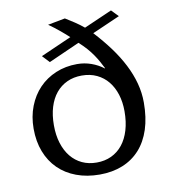

<svg xmlns="http://www.w3.org/2000/svg" viewBox="-76 -709 702 789"><g transform="rotate(-10 275.0 -314.5)"><path d="M374.5 -413.1Q367.7 -426.8 359.6 -441.4Q351.6 -456.1 341.1 -471.4Q330.6 -486.8 316.7 -502.7Q302.7 -518.6 284.7 -534.7L155.3 -477.1L127.4 -506.8L255.9 -563.5Q237.3 -580.6 217.5 -596.9Q197.8 -613.3 174.8 -629.4L247.1 -643.1Q265.6 -631.8 285.2 -618.9Q304.7 -606 322.3 -591.3L439.5 -642.6L467.3 -613.8L351.6 -563Q387.7 -523.9 416.5 -484.9Q445.3 -445.8 465.3 -406.5Q485.4 -367.2 496.1 -327.4Q506.8 -287.6 506.8 -246.6Q506.8 -183.6 491 -135Q475.1 -86.4 445.3 -53.5Q415.5 -20.5 373 -3.4Q330.6 13.7 277.8 13.7Q224.1 13.7 180.4 -2.7Q136.7 -19 106 -49.3Q75.2 -79.6 58.6 -122.6Q42 -165.5 42 -218.8Q42 -269.5 58.6 -312Q75.2 -354.5 104.5 -385Q133.8 -415.5 174.6 -432.6Q215.3 -449.7 263.7 -449.7Q294.4 -449.7 322.5 -439.7Q350.6 -429.7 373.5 -412.1Q373.5 -413.1 374.5 -413.1ZM126.5 -218.3Q126.5 -176.8 137 -143.3Q147.5 -109.9 166.7 -86.2Q186 -62.5 213.1 -49.8Q240.2 -37.1 273.9 -37.1Q307.6 -37.1 335.2 -50Q362.8 -63 382.1 -87.2Q401.4 -111.3 411.9 -146.2Q422.4 -181.2 422.4 -225.1Q422.4 -263.2 412.4 -295.2Q402.3 -327.1 383.5 -350.3Q364.7 -373.5 337.2 -386.7Q309.6 -399.9 274.4 -399.9Q240.2 -399.9 212.9 -387.2Q185.5 -374.5 166.3 -351.1Q147 -327.6 136.7 -293.9Q126.5 -260.3 126.5 -218.3Z"/></g></svg>

Font: Kameron
Style: Regular
Weight: 400
Version: Version 1.000